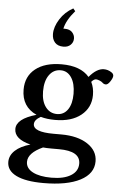

<svg xmlns="http://www.w3.org/2000/svg" viewBox="-66 -833 723 1133"><g transform="rotate(5 295.5 -267.0)"><path d="M282.7 -557.6Q249 -557.6 231.9 -576.9Q214.8 -596.2 214.8 -627Q214.8 -669.4 243.9 -715.3Q272.9 -761.2 321.3 -787.6L334 -772Q283.7 -713.9 273.4 -663.6H281.2Q311 -663.6 325.9 -647.5Q340.8 -631.3 340.8 -610.4Q340.8 -588.4 325 -573Q309.1 -557.6 282.7 -557.6ZM271.5 -122.6Q222.7 -122.6 186 -133.3Q148.9 -112.8 148.9 -87.4Q148.9 -40.5 269.5 -40.5H315.4Q412.6 -40.5 471.7 -1.7Q530.8 37.1 530.8 100.6Q530.8 173.3 452.6 213.9Q374.5 254.4 234.9 254.4Q129.9 254.4 74 227.1Q18.1 199.7 18.1 147.9Q18.1 109.4 49.8 80.1Q81.5 50.8 139.2 34.7Q42.5 10.7 42.5 -49.3Q42.5 -109.9 159.7 -143.1Q70.8 -183.6 70.8 -285.2Q70.8 -363.8 127.2 -408.4Q183.6 -453.1 282.2 -453.1Q394.5 -453.1 445.8 -392.6Q490.2 -445.8 532.7 -445.8Q557.1 -445.8 577.6 -432.1Q590.8 -423.8 590.8 -411.6Q590.8 -398.9 577.1 -378.2Q563.5 -357.4 551.3 -357.4Q539.6 -357.4 530.8 -366.2Q524.9 -372.1 512.5 -377.2Q500 -382.3 491.7 -382.3Q479 -382.3 464.4 -365.2Q481.4 -331.1 481.4 -288.1Q481.4 -213.9 424.8 -168.2Q368.2 -122.6 271.5 -122.6ZM279.3 -158.2Q319.8 -158.2 343.3 -192.1Q366.7 -226.1 366.7 -285.2Q366.7 -346.2 343 -381.8Q319.3 -417.5 279.3 -417.5Q237.3 -417.5 211.7 -382.1Q186 -346.7 186 -285.2Q186 -226.6 211.7 -192.4Q237.3 -158.2 279.3 -158.2ZM127.9 137.7Q127.9 176.3 168.5 197.5Q209 218.8 279.3 218.8Q352.1 218.8 394 193.1Q436 167.5 436 122.1Q436 47.4 310.1 47.4H265.6Q235.8 47.4 214.8 45.4Q127.9 85 127.9 137.7Z"/></g></svg>

Font: Elstob 10pt SemiBold
Style: Regular
Weight: 600
Designer: Peter S. Baker
Version: Version 1.015